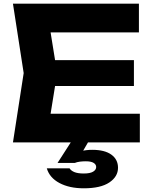

<svg xmlns="http://www.w3.org/2000/svg" viewBox="-20 -770 827 1038"><path d="M704 -445V-305H161V-445ZM289 -375 239 -65 160 -155H736V0H50L108 -375L50 -750H731V-595H160L239 -685ZM374 -18H466L415 70L368 67Q393 54 419.5 47Q446 40 479 40Q546 40 582 66Q618 92 618 137Q618 185 571 216.5Q524 248 433 248Q355 248 301.5 219.5Q248 191 233 140H356Q364 153 382.5 160.5Q401 168 433 168Q467 168 483.5 158Q500 148 500 133Q500 119 486 110.5Q472 102 444 102Q427 102 411.5 104Q396 106 384 111H291Z"/></svg>

Font: Unbounded SemiBold
Style: Regular
Weight: 600
Designer: Luke Prowse, Jean-Baptiste Morizot, Fátima Lázaro, Florian Runge
Foundry: NaN
Version: Version 1.700